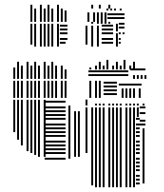

<svg xmlns="http://www.w3.org/2000/svg" viewBox="-20 -788 691 808"><path d="M44 -232H36V-368H44ZM60 -200H52V-368H60ZM76 -176H68V-368H76ZM100 -152H92V-368H100ZM116 -144H108V-368H116ZM132 -136H124V-368H132ZM148 -128H140V-368H148ZM172 -128H164V-368H172ZM256 -116H168V-124H256ZM256 -140H168V-148H256ZM256 -156H168V-164H256ZM256 -172H168V-180H256ZM256 -188H168V-196H256ZM256 -212H168V-220H256ZM256 -228H168V-236H256ZM256 -244H168V-252H256ZM256 -260H168V-268H256ZM256 -284H168V-292H256ZM256 -300H168V-308H256ZM256 -316H168V-324H256ZM256 -332H168V-340H256ZM256 -356H168V-364H256ZM276 -120H268V-344H276ZM300 -128H292V-320H300ZM316 -128H308V-320H316ZM348 -144H340V-296H348ZM372 -8H364V-296H372ZM388 0H380V-296H388ZM404 0H396V-296H404ZM420 0H412V-296H420ZM444 0H436V-296H444ZM460 0H452V-296H460ZM476 0H468V-296H476ZM492 0H484V-296H492ZM516 0H508V-296H516ZM532 0H524V-296H532ZM548 0H540V-296H548ZM568 -12H552V-20H568ZM568 -28H552V-36H568ZM568 -44H552V-52H568ZM568 -68H552V-76H568ZM568 -84H552V-92H568ZM568 -100H552V-108H568ZM568 -116H552V-124H568ZM568 -140H552V-148H568ZM568 -156H552V-164H568ZM568 -172H552V-180H568ZM568 -188H552V-196H568ZM568 -212H552V-220H568ZM568 -228H552V-236H568ZM568 -244H552V-252H568ZM568 -260H552V-268H568ZM568 -284H552V-292H568ZM588 -16H580V-248H588ZM592 -260H568V-268H592ZM592 -276H568V-284H592ZM348 -296H340V-336H348ZM372 -296H364V-336H372ZM388 -296H380V-336H388ZM404 -296H396V-336H404ZM420 -296H412V-336H420ZM444 -296H436V-336H444ZM460 -296H452V-336H460ZM476 -296H468V-336H476ZM492 -296H484V-336H492ZM516 -296H508V-336H516ZM532 -296H524V-336H532ZM548 -296H540V-336H548ZM564 -296H556V-336H564ZM592 -308H568V-316H592ZM592 -332H568V-340H592ZM348 -344H340V-369H348ZM388 -344H380V-352H388ZM404 -344H396V-352H404ZM420 -344H412V-352H420ZM444 -344H436V-352H444ZM460 -344H452V-352H460ZM476 -344H468V-352H476ZM492 -344H484V-352H492ZM516 -344H508V-352H516ZM532 -344H524V-352H532ZM548 -344H540V-352H548ZM564 -344H556V-352H564ZM588 -344H580V-352H588ZM44 -376H36V-448H44ZM60 -376H52V-448H60ZM76 -376H68V-448H76ZM100 -376H92V-448H100ZM116 -376H108V-448H116ZM132 -376H124V-448H132ZM148 -376H140V-448H148ZM172 -376H164V-448H172ZM188 -376H180V-448H188ZM204 -376H196V-448H204ZM220 -376H212V-448H220ZM244 -376H236V-448H244ZM260 -376H252V-448H260ZM364 -376H356V-448H364ZM388 -376H380V-448H388ZM404 -376H396V-448H404ZM472 -388H416V-396H472ZM472 -404H416V-412H472ZM472 -420H416V-428H472ZM472 -436H416V-444H472ZM500 -376H492V-416H500ZM516 -376H508V-416H516ZM532 -376H524V-416H532ZM548 -376H540V-416H548ZM572 -376H564V-416H572ZM576 -428H480V-436H576ZM44 -456H36V-496H44ZM60 -456H52V-496H60ZM76 -456H68V-496H76ZM100 -456H92V-496H100ZM116 -456H108V-496H116ZM132 -456H124V-496H132ZM148 -456H140V-496H148ZM172 -456H164V-496H172ZM188 -456H180V-496H188ZM204 -456H196V-496H204ZM220 -456H212V-496H220ZM244 -456H236V-496H244ZM260 -456H252V-496H260ZM520 -468H352V-476H520ZM520 -484H352V-492H520ZM548 -456H540V-472H548ZM564 -456H556V-472H564ZM580 -456H572V-472H580ZM596 -456H588V-472H596ZM592 -492H528V-500H592ZM44 -496H36V-504H44ZM60 -496H52V-512H60ZM76 -496H68V-512H76ZM100 -496H92V-512H100ZM116 -496H108V-512H116ZM132 -496H124V-512H132ZM148 -496H140V-512H148ZM172 -496H164V-512H172ZM188 -496H180V-512H188ZM204 -496H196V-512H204ZM220 -496H212V-512H220ZM244 -496H236V-512H244ZM364 -496H356V-504H364ZM388 -496H380V-512H388ZM404 -496H396V-512H404ZM420 -496H412V-512H420ZM436 -496H428V-512H436ZM460 -496H452V-512H460ZM476 -496H468V-512H476ZM492 -496H484V-512H492ZM508 -496H500V-512H508ZM532 -496H524V-512H532ZM548 -496H540V-512H548ZM60 -512H52V-528H60ZM100 -512H92V-528H100ZM132 -512H124V-528H132ZM172 -512H164V-528H172ZM204 -512H196V-528H204ZM404 -512H396V-528H404ZM436 -512H428V-536H436ZM476 -512H468V-528H476ZM508 -512H500V-536H508ZM548 -512H540V-528H548ZM116 -600H108V-688H116ZM132 -592H124V-688H132ZM156 -592H148V-688H156ZM172 -592H164V-688H172ZM188 -592H180V-688H188ZM204 -592H196V-688H204ZM228 -592H220V-688H228ZM256 -604H232V-612H256ZM264 -620H232V-628H264ZM264 -644H232V-652H264ZM264 -660H232V-668H264ZM264 -676H232V-684H264ZM348 -600H340V-680H348ZM372 -592H364V-680H372ZM396 -592H388V-680H396ZM456 -604H408V-612H456ZM456 -620H408V-628H456ZM456 -644H408V-652H456ZM456 -660H408V-668H456ZM456 -676H408V-684H456ZM372 -688H364V-696H372ZM396 -688H388V-696H396ZM412 -688H404V-696H412ZM428 -688H420V-696H428ZM444 -688H436V-696H444ZM476 -592H468V-648H476ZM488 -604H480V-612H488ZM488 -620H480V-628H488ZM488 -644H480V-652H488ZM504 -644H496V-652H504ZM476 -656H468V-688H476ZM504 -668H480V-676H504ZM504 -684H480V-692H504ZM116 -696H108V-744H116ZM132 -696H124V-744H132ZM156 -696H148V-744H156ZM172 -696H164V-744H172ZM188 -696H180V-744H188ZM204 -696H196V-744H204ZM228 -696H220V-744H228ZM244 -696H236V-744H244ZM260 -696H252V-744H260ZM356 -696H348V-736H356ZM380 -696H372V-736H380ZM396 -696H388V-736H396ZM412 -696H404V-736H412ZM428 -696H420V-736H428ZM504 -708H432V-716H504ZM504 -724H432V-732H504ZM116 -744H108V-752H116ZM132 -744H124V-752H132ZM156 -744H148V-752H156ZM172 -744H164V-752H172ZM188 -744H180V-752H188ZM204 -744H196V-752H204ZM228 -744H220V-752H228ZM244 -744H236V-752H244ZM436 -744H428V-752H436ZM452 -744H444V-752H452ZM468 -744H460V-752H468ZM492 -744H484V-752H492ZM116 -752H108V-768H116ZM156 -752H148V-768H156ZM188 -752H180V-768H188ZM228 -752H220V-768H228ZM372 -752H364V-768H372ZM404 -752H396V-768H404ZM444 -752H436V-768H444Z"/></svg>

Font: Rubik Lines
Style: Regular
Weight: 400
Designer: Hubert and Fischer, NaN
Foundry: Hubert and Fischer, NaN
Version: Version 2.201